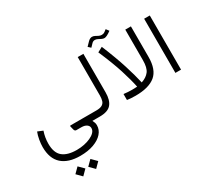

<svg xmlns="http://www.w3.org/2000/svg" viewBox="-211 -1154 2211 2001"><g transform="rotate(-30 894.0 -153.5)"><path d="M148.9 -167Q124.5 -95.7 124.5 -22Q124.5 87.4 182.1 134.5Q239.7 181.6 351.1 181.6Q394.5 181.6 437.7 173.1Q481 164.6 516.6 148.4Q552.2 132.3 573.7 109.9Q595.2 87.4 595.2 59.6Q595.2 33.7 572 16.8Q548.8 0 507.8 0H447.8Q428.7 0 423.3 -24.9L414.1 -62.5Q411.1 -73.2 422.9 -73.2H711.4V0H641.6Q650.4 17.6 655 31Q659.7 44.4 659.7 63Q659.7 116.7 621.8 159.7Q584 202.6 514.6 228Q445.3 253.4 351.6 253.4Q209 253.4 132.3 184.8Q55.7 116.2 55.7 -22.5Q55.7 -59.6 63.7 -107.2Q71.8 -154.8 86.9 -192.4ZM364.7 393.1 424.8 333 484.9 393.1 424.8 453.6ZM210 393.1 270 333 330.1 393.1 270 453.6Z M691.9 0V-73.2H731.4Q776.9 -73.2 800.5 -86.7Q824.2 -100.1 832.8 -126.2Q841.3 -152.3 841.3 -189.5V-652.3H909.2V-189.9Q909.2 -95.2 869.1 -47.6Q829.1 0 731 0Z M1084.5 -717.8Q1064 -717.8 1049.1 -703.1Q1034.2 -688.5 1013.2 -665.5L983.4 -692.9Q1002.9 -714.8 1027.1 -738Q1051.3 -761.2 1074.7 -761.2Q1091.3 -761.2 1107.4 -752.7Q1123.5 -744.1 1140.1 -735.6Q1156.7 -727.1 1173.8 -727.1Q1192.4 -727.1 1203.6 -733.2Q1214.8 -739.3 1238.8 -758.8L1264.6 -724.6Q1210.4 -684.1 1182.6 -684.1Q1167 -684.1 1150.4 -692.4Q1133.8 -700.7 1116.9 -709.2Q1100.1 -717.8 1084.5 -717.8ZM1062 -80.1Q1113.3 -73.7 1164.1 -73.7Q1193.4 -73.7 1223.6 -75.7Q1205.1 -167 1165.8 -291Q1126.5 -415 1051.8 -587.4L1111.8 -619.6Q1185.1 -441.4 1225.1 -314.2Q1265.1 -187 1287.1 -89.8Q1349.6 -110.4 1381.6 -152.3Q1413.6 -194.3 1413.6 -284.7V-652.3H1481.4V-284.2Q1481.4 -132.3 1402.6 -66.9Q1323.7 -1.5 1162.6 -1.5Q1131.8 -1.5 1106.9 -3.4Q1082 -5.4 1062 -8.3Z M1640.6 -652.3H1708.5V-0.5H1640.6Z"/></g></svg>

Font: Vazir Light FD-WOL-UI
Style: Light-FD-WOL-UI
Weight: 300
Designer: Saber Rastikerdar
Foundry: Saber Rastikerdar
Version: Version 30.0.0